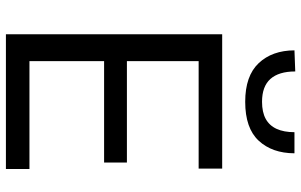

<svg xmlns="http://www.w3.org/2000/svg" viewBox="-200 -794 994 633"><g transform="rotate(90 296.5 -477.0)"><path d="M92.4 0Q92.4 -59.5 92.4 -114.6Q92.4 -169.7 92.4 -235.6V-475Q92.4 -541.7 92.4 -597.5Q92.4 -653.4 92.4 -713H535.3V-635.4Q485.4 -635.4 428.1 -635.4Q370.9 -635.4 293.2 -635.4H131.1L181.1 -699.8Q181.1 -640.2 181.1 -584.4Q181.1 -528.5 181.1 -461.8V-249.2Q181.1 -183.6 181.1 -128.3Q181.1 -73.1 181.1 -13.6L135.9 -77.6H300.8Q366.3 -77.6 424.6 -77.6Q482.8 -77.6 536.7 -77.6V0ZM161.4 -323.7V-398.9H299.8Q369.1 -398.9 419 -398.9Q468.9 -398.9 515.3 -398.9V-323.7Q466.5 -323.7 416.6 -323.7Q366.8 -323.7 299.3 -323.7ZM315.1 -788.9Q229.6 -788.9 187.7 -833.4Q145.8 -877.8 145.5 -951.3L215.1 -953.9Q215.1 -899.7 239.8 -872Q264.5 -844.4 315.1 -844.4Q349.2 -844.4 371.4 -856.5Q393.5 -868.6 404.4 -892.5Q415.3 -916.4 415.3 -951.3H484.9Q484.6 -877.8 443.4 -833.4Q402.2 -788.9 315.1 -788.9Z"/></g></svg>

Font: Commissioner Thin
Style: Regular
Weight: 100
Designer: Kostas Bartsokas
Foundry: Kostas Bartsokas
Version: Version 1.001;gftools[0.9.23]